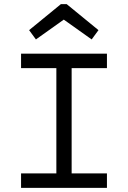

<svg xmlns="http://www.w3.org/2000/svg" viewBox="-20 -910 620 930"><path d="M82 0V-70H253V-580H82V-650H498V-580H327V-70H498V0ZM154 -719 121 -764 275 -890H303L457 -764L424 -719L289 -815Z"/></svg>

Font: Sometype Mono
Style: Regular
Weight: 400
Monospace: yes
Designer: Ryoichi Tsunekawa
Foundry: Dharma Type
Version: Version 1.000; ttfautohint (v1.8.3)